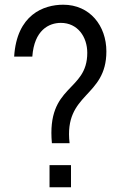

<svg xmlns="http://www.w3.org/2000/svg" viewBox="-20 -781 512 814"><path d="M190 13H281V-81H190ZM200 -174H275C250 -389 431 -366 431 -563C431 -672 361 -761 248 -761C165 -761 51 -719 40 -541H117C125 -653 187 -684 238 -684C309 -684 350 -625 350 -557C350 -390 177 -424 200 -174Z"/></svg>

Font: Bithumb Trading Sans
Style: Regular
Weight: 400
Designer: HamHyungwon
Foundry: Bithumb
Version: Version 1.300;FEAKit 1.0